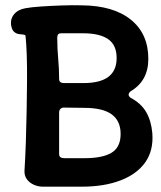

<svg xmlns="http://www.w3.org/2000/svg" viewBox="-20 -698 605 721"><path d="M141 3Q123 3 106.5 -4.5Q90 -12 80.5 -25.5Q71 -39 72 -57Q75 -106 77 -163Q79 -220 80 -278.5Q81 -337 81.5 -391.5Q82 -446 80.5 -490Q79 -534 76 -562Q76 -567 68.5 -568Q61 -569 51.5 -570Q42 -571 33.5 -578Q25 -585 22 -602Q18 -626 32.5 -644Q47 -662 75 -667Q96 -671 132.5 -673.5Q169 -676 210.5 -677.5Q252 -679 287 -678Q406 -677 471.5 -624Q537 -571 537 -477Q537 -435 520 -404.5Q503 -374 470 -355Q463 -348 463 -342.5Q463 -337 470 -331Q510 -310 529 -277Q548 -244 552 -198Q557 -133 525.5 -88.5Q494 -44 432.5 -20.5Q371 3 287 3ZM222 -104H298Q365 -104 399 -124.5Q433 -145 433 -195Q433 -244 399.5 -268.5Q366 -293 296 -293L219 -294Q212 -294 207 -289Q202 -284 202 -276V-119Q202 -113 205 -109.5Q208 -106 212.5 -105Q217 -104 222 -104ZM220 -386H293Q356 -386 387 -409.5Q418 -433 418 -480Q418 -529 386 -551Q354 -573 293 -573H210Q201 -573 198 -568.5Q195 -564 195 -557Q195 -515 198.5 -478Q202 -441 202 -402Q202 -393 207 -389.5Q212 -386 220 -386Z"/></svg>

Font: Winky Sans Medium
Style: Regular
Weight: 500
Designer: Simon Atzbach
Foundry: typofactur
Version: Version 1.205